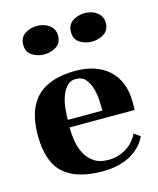

<svg xmlns="http://www.w3.org/2000/svg" viewBox="-104 -737 675 820"><g transform="rotate(-15 234.0 -326.5)"><path d="M247 -435Q292 -435 329 -422.5Q366 -410 392.5 -386Q419 -362 433.5 -326.5Q448 -291 448 -245V-208H160Q160 -177 165.5 -145Q171 -113 185 -88Q199 -63 223 -47Q247 -31 285 -31Q328 -31 363.5 -52.5Q399 -74 417 -112L444 -93Q431 -65 409.5 -45Q388 -25 362.5 -13Q337 -1 308 4.5Q279 10 249 10Q134 10 77 -41.5Q20 -93 20 -210Q20 -325 76.5 -380Q133 -435 247 -435ZM314 -241Q314 -261 312.5 -288.5Q311 -316 303.5 -341Q296 -366 281 -383.5Q266 -401 240 -401Q214 -401 198.5 -383.5Q183 -366 174.5 -341Q166 -316 163.5 -288.5Q161 -261 161 -241ZM60 -600Q60 -632 84 -647.5Q108 -663 137 -663Q151 -663 165 -659Q179 -655 190 -647Q201 -639 207.5 -627.5Q214 -616 214 -600Q214 -567 190 -552Q166 -537 137 -537Q108 -537 84 -552Q60 -567 60 -600ZM271 -600Q271 -632 295 -647.5Q319 -663 348 -663Q362 -663 376 -659Q390 -655 401 -647Q412 -639 418.5 -627.5Q425 -616 425 -600Q425 -567 401 -552Q377 -537 348 -537Q319 -537 295 -552Q271 -567 271 -600Z"/></g></svg>

Font: Gamine
Style: Bold
Weight: 700
Designer: Tapiwanashe Sebastian Garikayi
Version: Version 1.000